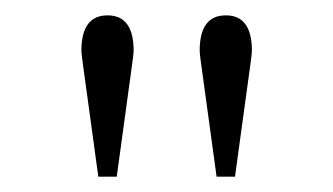

<svg xmlns="http://www.w3.org/2000/svg" viewBox="-20 -750 434 250"><path d="M274 -730Q308 -730 308 -684Q308 -680 306 -666L286 -520H262L242 -666Q240 -680 240 -684Q240 -730 274 -730ZM120 -730Q154 -730 154 -684Q154 -680 152 -666L132 -520H108L88 -666Q86 -680 86 -684Q86 -730 120 -730Z"/></svg>

Font: Old Standard TT
Style: Regular
Weight: 400
Designer: Alexey Kryukov <alexios@thessalonica.org.ru>
Version: Version 1.0